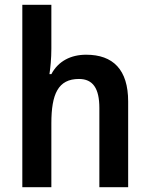

<svg xmlns="http://www.w3.org/2000/svg" viewBox="-20 -780 624 800"><path d="M194 -577V-760H73V0H194V-266C194 -388 222 -451 309 -451C367 -451 394 -412 394 -330V0H514V-357C514 -490 451 -552 339 -552C276 -552 223 -526 194 -471H186C190 -496 194 -537 194 -577Z"/></svg>

Font: Noto Sans Armenian SemiCondensed SemiBold
Style: Regular
Weight: 600
Width: 4
Designer: Monotype Design Team
Foundry: Monotype Imaging Inc.
Version: Version 2.008